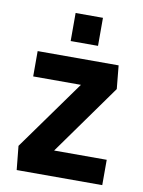

<svg xmlns="http://www.w3.org/2000/svg" viewBox="-78 -725 582 780"><g transform="rotate(10 213.0 -335.0)"><path d="M45.4 0 35.6 -98.1 279.8 -438.5 302.7 -386.2H45.4V-490.7H379.4L388.7 -394.5L147.9 -57.6L120.1 -104.5H398.4V0ZM170.4 -554.2V-669.9H283.2V-554.2Z"/></g></svg>

Font: Anaheim
Style: Bold
Weight: 700
Version: Version 2.001